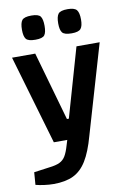

<svg xmlns="http://www.w3.org/2000/svg" viewBox="-95 -753 658 986"><g transform="rotate(-10 233.5 -260.0)"><path d="M141 -35 5 -500H126L228 -141H238L341 -500H462L326 -35ZM104 176Q80 176 54.5 172.5Q29 169 10 164L15 99L95 88Q131 84 150.5 74.5Q170 65 181.5 45.5Q193 26 203 -9L211 -35H326Q304 45 275.5 91Q247 137 206 156.5Q165 176 104 176ZM329 -570Q291 -570 280 -584Q269 -598 269 -632Q269 -667 280 -681.5Q291 -696 329 -696Q365 -696 376.5 -681.5Q388 -667 388 -632Q388 -598 376.5 -584Q365 -570 329 -570ZM140 -570Q102 -570 91 -584Q80 -598 80 -632Q80 -667 91 -681.5Q102 -696 140 -696Q177 -696 187.5 -681.5Q198 -667 198 -632Q198 -598 187.5 -584Q177 -570 140 -570Z"/></g></svg>

Font: Changa ExtraLight Medium
Style: Regular
Weight: 500
Version: Version 3.002; ttfautohint (v1.8.2)